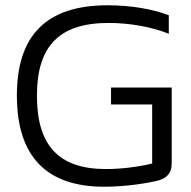

<svg xmlns="http://www.w3.org/2000/svg" viewBox="-20 -699 725 728"><path d="M620 -571V-641C565 -663 480 -679 388 -679C155 -679 44 -564 44 -337C44 -108 154 9 375 9C458 9 545 -5 585 -16C615 -26 631 -45 631 -79V-367H401V-303H557V-79C502 -66 440 -58 382 -58C202 -58 120 -148 120 -336C120 -524 204 -612 392 -612C469 -612 553 -598 620 -571Z"/></svg>

Font: LT Wave Text Light
Style: Regular
Weight: 300
Designer: Daniel Lyons
Version: Version 2.5 (Glyphs App)